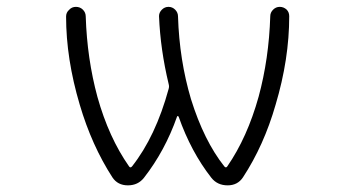

<svg xmlns="http://www.w3.org/2000/svg" viewBox="-20 -565 1040 563"><path d="M358.4 -77.1Q362.3 -71.3 367.2 -77.1Q436.5 -165 474.6 -304.7Q476.6 -311.5 474.6 -318.4Q450.2 -419.9 446.3 -517.6Q446.3 -528.3 454.6 -536.6Q462.9 -544.9 474.1 -544.9Q485.4 -544.9 493.7 -536.6Q502 -528.3 502 -516.6Q505.9 -389.6 540 -274.4Q578.1 -152.3 637.7 -77.1Q642.6 -71.3 646.5 -77.1Q705.1 -162.1 738.3 -281.2Q768.6 -392.6 772.5 -517.6Q772.5 -528.3 780.8 -536.6Q789.1 -544.9 800.3 -544.9Q811.5 -544.9 820.3 -537.1Q828.1 -529.3 828.1 -517.6Q828.1 -391.6 788.1 -257.8Q753.9 -138.7 692.4 -44.9Q676.8 -21.5 647.5 -21.5Q617.2 -21.5 599.6 -43.9Q540 -120.1 503.9 -222.7Q502.9 -224.6 501 -224.6Q499 -224.6 499 -222.7Q463.9 -123 402.3 -43.9Q384.8 -21.5 355 -21.5Q325.2 -21.5 309.6 -44.9Q249 -138.7 213.9 -257.8Q173.8 -392.6 173.8 -516.6Q173.8 -528.3 182.6 -536.1Q190.4 -544.9 202.6 -544.9Q214.8 -544.9 223.1 -536.6Q231.4 -528.3 231.4 -516.6Q235.4 -392.6 265.6 -281.2Q298.8 -162.1 358.4 -77.1Z"/></svg>

Font: Rounded Mgen+ 1mn light
Style: Regular
Weight: 200
Designer: [Source Han Sans]
Ryoko NISHIZUKA  (kana & ideographs); Paul D. Hunt (Latin, Greek & Cyrillic); Wenlong ZHANG  (bopomofo
Version: Version 1.059.20150602